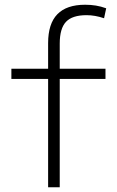

<svg xmlns="http://www.w3.org/2000/svg" viewBox="-20 -790 495 810"><path d="M183 0V-457H28V-500H183V-608Q183 -690 222 -730Q261 -770 339 -770Q363 -770 384.5 -766.5Q406 -763 428 -755L419 -713Q381 -726 345 -726Q285 -726 258.5 -698Q232 -670 232 -606V-500H425V-457H232V0Z"/></svg>

Font: M PLUS 1 Thin Light
Style: Regular
Weight: 300
Version: Version 1.001